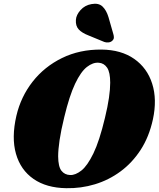

<svg xmlns="http://www.w3.org/2000/svg" viewBox="-20 -974 832 1007"><path d="M512.5 -714Q615.5 -713 683.8 -665.2Q752 -617.5 778.2 -535Q804.5 -452.5 782 -348Q762 -256.5 717.8 -188.2Q673.5 -120 612 -74.8Q550.5 -29.5 477.8 -7.5Q405 14.5 327.5 13Q223.5 11.5 155.8 -35.5Q88 -82.5 63.8 -167.2Q39.5 -252 66 -367Q89.5 -467 151.2 -545.8Q213 -624.5 305.5 -669.8Q398 -715 512.5 -714ZM348 -56Q375.5 -55 406.8 -79.5Q438 -104 469.8 -169.2Q501.5 -234.5 530.5 -356Q545 -416 551.5 -461.2Q558 -506.5 558 -540Q558 -595 541.8 -619Q525.5 -643 498 -645Q467.5 -647.5 435.8 -622.8Q404 -598 374 -535Q344 -472 317 -359.5Q300 -290 292.5 -239.2Q285 -188.5 285 -153.5Q285.5 -100 302.2 -78.5Q319 -57 348 -56ZM549 -884 574.5 -795Q577.5 -785.5 577.2 -776.5Q577 -767.5 568 -759.5Q560 -752.5 548.2 -751.5Q536.5 -750.5 527 -754L444.5 -788Q409.5 -801.5 392.8 -819.8Q376 -838 378 -869.5Q379.5 -895.5 402.2 -921Q425 -946.5 459.5 -952.5Q497 -959.5 517.5 -940Q538 -920.5 549 -884Z"/></svg>

Font: Fraunces 9pt S000 Black
Style: Italic
Weight: 900
Italic angle: -16°
Version: Version 1.000; ttfautohint (v1.8.3)